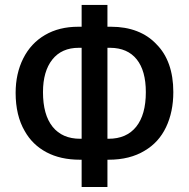

<svg xmlns="http://www.w3.org/2000/svg" viewBox="-20 -744 762 774"><path d="M309.1 9.8V-100.1H302.7Q223.6 -100.1 167 -130.4Q110.4 -160.6 79.6 -215.8Q61.5 -246.6 52.2 -285.4Q43 -324.2 43 -369.6Q43 -447.3 73.7 -508.5Q104.5 -569.8 161.6 -603Q218.3 -636.2 295.4 -636.2H309.1V-724.1H413.1V-636.2H427.7Q485.8 -636.2 532.2 -618.2Q578.6 -600.1 610.4 -565.9Q644 -532.7 661.4 -483.9Q678.7 -435.1 678.7 -373Q678.7 -293 649.4 -231.4Q620.1 -169.9 563.5 -136.7Q503.9 -100.1 417.5 -100.1H413.1V9.8ZM303.2 -184.6H309.1V-551.3H297.4Q228.5 -551.3 190.9 -503.9Q153.3 -456.5 153.3 -372.6Q153.3 -281.2 192.1 -232.9Q231 -184.6 303.2 -184.6ZM413.1 -184.6H417.5Q490.2 -184.6 529.1 -233.2Q567.9 -281.7 567.9 -372.6Q567.9 -459 531 -504.9Q494.1 -550.8 424.3 -551.3H413.1Z"/></svg>

Font: Open Sans
Style: Regular
Weight: 600
Width: 3
Foundry: Ascender Corporation
Version: Version 1.000